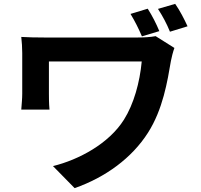

<svg xmlns="http://www.w3.org/2000/svg" viewBox="-20 -887 1040 993"><path d="M785 -700C758 -695 724 -693 690 -693H212C166 -693 121 -694 90 -696C93 -670 95 -640 95 -613V-402C95 -375 92 -350 90 -320H236C233 -351 233 -387 233 -402V-569H713C703 -461 672 -349 621 -268C543 -144 388 -61 254 -28L366 86C526 30 662 -70 745 -200C823 -322 846 -467 864 -572C866 -585 876 -624 882 -639ZM797 -841C821 -804 842 -765 859 -723L950 -751C933 -788 910 -833 886 -867ZM655 -815C678 -777 697 -739 714 -699L804 -726C789 -763 767 -806 744 -842Z"/></svg>

Font: Noto Sans Mono CJK JP Bold
Style: Regular
Weight: 700
Designer: Ryoko NISHIZUKA (kana & ideographs); Paul D. Hunt (Latin, Greek & Cyrillic); Wenlong ZHANG (bopomofo); Sandoll Communica
Foundry: Adobe Systems Incorporated
Version: Version 1.004;PS 1.004;hotconv 1.0.82;makeotf.lib2.5.63406